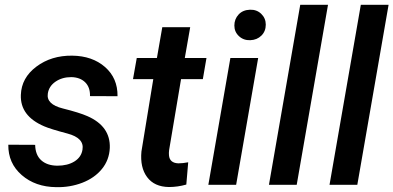

<svg xmlns="http://www.w3.org/2000/svg" viewBox="-20 -770 1639 800"><path d="M323.7 -146.5Q332 -194.8 261 -213.6Q189.9 -232.4 164.1 -243.7Q63.5 -286.6 66.9 -374.5Q69.3 -445.8 131.6 -492.4Q193.8 -539.1 280.8 -538.1Q364.7 -537.1 417.7 -490.7Q470.7 -444.3 469.7 -369.1L355 -369.6Q356 -406.2 335 -427Q314 -447.8 277.3 -448.7Q238.8 -448.7 211.2 -429.7Q183.6 -410.6 179.2 -379.9Q172.4 -335.4 241.7 -318.1Q311 -300.8 344.2 -286.1Q440.9 -243.7 437.5 -153.3Q435.1 -103 404.5 -65.7Q374 -28.3 322.8 -8.5Q271.5 11.2 213.9 9.8Q127.4 8.8 70.6 -40.5Q13.7 -89.8 14.6 -167L126.5 -166.5Q127.4 -124 151.9 -102.1Q176.3 -80.1 218.8 -79.6Q261.7 -79.6 290.3 -97.4Q318.8 -115.2 323.7 -146.5Z M772.5 -656.7 750 -528.3H840.3L825.2 -440.4H734.4L684.6 -144.5Q683.1 -132.3 684.1 -122.6Q687 -90.8 723.1 -89.4Q741.2 -89.4 764.2 -93.8L756.3 -1Q720.2 9.3 683.6 9.3Q623 8.3 593 -32Q563 -72.3 569.3 -138.7L618.7 -440.4H534.2L549.8 -528.3H633.8L656.2 -656.7Z M963.9 0H848.1L939.9 -528.3H1055.7ZM956.5 -663.6Q956.5 -690.4 974.1 -709.5Q991.7 -728.5 1021.5 -729.5Q1049.8 -730.5 1068.6 -712.2Q1087.4 -693.8 1087.4 -667.5Q1087.4 -639.6 1069.1 -621.6Q1050.8 -603.5 1022.5 -602.5Q994.6 -601.6 975.6 -619.4Q956.5 -637.2 956.5 -663.6Z M1216.3 0H1100.6L1231 -750H1346.7Z M1468.8 0H1353L1483.4 -750H1599.1Z"/></svg>

Font: RobotoDraft Medium
Style: Italic
Weight: 500
Italic angle: -12°
Version: Version 2.001152; 2014